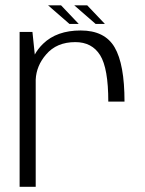

<svg xmlns="http://www.w3.org/2000/svg" viewBox="-20 -714 556 734"><path d="M394 -325.5H456Q456 -468.5 418.2 -533Q380.5 -597.5 288.5 -597.5Q197 -597.5 144.5 -546.5Q125 -527.5 113 -505.5L104 -592H55V0H116.5V-409.5Q119 -463 156.5 -506Q196.5 -553 268 -553Q331.5 -553 362.8 -503Q394 -453 394 -325.5ZM345.5 -622.5H381L313.5 -693.5H264ZM245.5 -622.5H281L213.5 -693.5H164Z"/></svg>

Font: Anybody Light
Style: Regular
Weight: 300
Designer: Tyler Finck
Foundry: Etcetera Type Company
Version: Version 1.111; ttfautohint (v1.8.4)